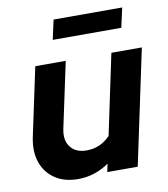

<svg xmlns="http://www.w3.org/2000/svg" viewBox="-81 -783 750 859"><g transform="rotate(-10 293.5 -353.0)"><path d="M205.2 8.2Q143.1 8.2 100.6 -20.4Q58.1 -49.1 41.2 -98.3Q24.3 -147.6 37.1 -210.7L103.4 -522.4H241.7L178.2 -224Q167.8 -173.3 191.9 -142.4Q216.1 -111.4 264.8 -111.4Q327.9 -111.4 372.2 -158.3L449.1 -522.4H587.5L476.7 0H338.3L346.3 -37Q281.6 8.2 205.2 8.2ZM200.7 -624.8 220.3 -713.7H531.9L512.2 -624.8Z"/></g></svg>

Font: Red Hat Display VF
Style: Italic
Weight: 300
Italic angle: -12°
Designer: Pentagram, MCKL
Foundry: Pentagram, MCKL
Version: Version 1.010